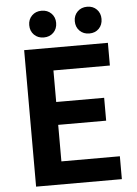

<svg xmlns="http://www.w3.org/2000/svg" viewBox="-62 -991 738 1037"><g transform="rotate(-5 307.5 -472.0)"><path d="M91 -740H545V-617H239V-446H499V-322H239V-124H556V0H91ZM203 -799Q171 -799 150.5 -819.5Q130 -840 130 -872Q130 -903 150.5 -923.5Q171 -944 203 -944Q235 -944 255.5 -923.5Q276 -903 276 -872Q276 -840 255.5 -819.5Q235 -799 203 -799ZM450 -799Q418 -799 397.5 -819.5Q377 -840 377 -872Q377 -903 397.5 -923.5Q418 -944 450 -944Q482 -944 502 -923.5Q522 -903 522 -872Q522 -840 502 -819.5Q482 -799 450 -799Z"/></g></svg>

Font: SpoqaHanSans-Bold
Style: Regular
Weight: 700
Designer: [Spoqa Han Sans] Dong-huui Kim \uAE40 \uB3D9 \uD718   [Noto Sans] Ryoko NISHIZUKA \u897F \u585A \u6DBC \u5B50  (kana & i
Foundry: Spoqa (http://www.spoqa-han-sans.com)
Version: Version 2.000